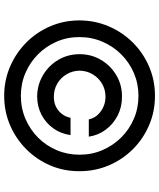

<svg xmlns="http://www.w3.org/2000/svg" viewBox="62 -840 790 955"><g transform="rotate(90 457.5 -363.0)"><path d="M250 -363.3Q250 -421.9 278.3 -469.7Q306.6 -517.6 354.7 -546.1Q402.8 -574.7 460.9 -574.2Q511.7 -574.7 554.4 -553Q597.2 -531.2 625.2 -493.9Q653.3 -456.5 660.2 -409.2H574.2Q566.9 -445.3 534.4 -468.8Q502 -492.2 460.9 -492.2Q425.8 -492.2 396.5 -474.9Q367.2 -457.5 349.9 -428.2Q332.5 -398.9 332 -363.3Q332.5 -328.1 349.9 -298.8Q367.2 -269.5 396.5 -252.4Q425.8 -235.4 460.9 -235.4Q502 -234.9 530.5 -258.3Q559.1 -281.7 566.4 -318.4H652.3Q646 -271 619.6 -233.6Q593.3 -196.3 552.5 -174.6Q511.7 -152.8 460.9 -152.3Q402.8 -152.8 354.7 -181.2Q306.6 -209.5 278.3 -257.3Q250 -305.2 250 -363.3ZM457 11.7Q379.9 11.7 311.8 -17.6Q243.7 -46.9 191.9 -98.4Q140.1 -149.9 111.1 -217.8Q82 -285.6 82 -363.3Q82.5 -440.9 111.8 -509Q141.1 -577.1 192.6 -628.7Q244.1 -680.2 312 -709.2Q379.9 -738.3 457 -738.3Q535.2 -738.3 603 -709.2Q670.9 -680.2 722.4 -628.7Q773.9 -577.1 803 -509Q832 -440.9 832 -363.3Q832.5 -285.6 803.5 -217.8Q774.4 -149.9 722.9 -98.4Q671.4 -46.9 603.3 -17.6Q535.2 11.7 457 11.7ZM457 -71.3Q518.1 -71.3 571.3 -94Q624.5 -116.7 664.8 -156.7Q705.1 -196.8 727.5 -249.8Q750 -302.7 750 -363.3Q750 -424.3 727.1 -477.3Q704.1 -530.3 664.1 -570.6Q624 -610.8 571 -633.5Q518.1 -656.2 457 -656.2Q397 -656.2 344 -633.5Q291 -610.8 251 -570.6Q210.9 -530.3 188 -477.1Q165 -423.8 165 -363.3Q164.6 -303.2 187.3 -250.2Q210 -197.3 250.2 -157Q290.5 -116.7 343.5 -94Q396.5 -71.3 457 -71.3Z"/></g></svg>

Font: Inter V
Style: Weight 400 Optical size 14.0
Weight: 400
Designer: Rasmus Andersson
Foundry: rsms
Version: Version 4.000;git-4fc901f